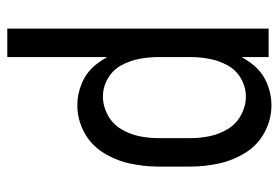

<svg xmlns="http://www.w3.org/2000/svg" viewBox="-142 -634 783 540"><g transform="rotate(-90 250.0 -363.5)"><path d="M225 8Q184 8 148 -11.5Q112 -31 90.5 -66Q69 -101 60.5 -140.5Q52 -180 52 -220V-310Q52 -350 60.5 -389.5Q69 -429 90.5 -464Q112 -499 148 -518.5Q184 -538 225 -538Q256 -538 286 -525.5Q316 -513 337 -488Q350 -472 360 -454V-735H440V0H360V-76Q350 -58 337 -42Q316 -17 286 -4.5Q256 8 225 8ZM249 -64Q276 -64 300 -78Q324 -92 337 -116Q350 -140 355 -166.5Q360 -193 360 -220V-310Q360 -337 355 -363.5Q350 -390 337 -414Q324 -438 300 -452Q276 -466 249 -466Q222 -466 197 -452.5Q172 -439 157.5 -415Q143 -391 137.5 -364Q132 -337 132 -310V-220Q132 -193 137.5 -166Q143 -139 157.5 -115Q172 -91 197 -77.5Q222 -64 249 -64ZM390 -215V-219Z"/></g></svg>

Font: Iosevka SS01
Style: Regular
Weight: 400
Monospace: yes
Designer: Belleve Invis
Foundry: Belleve Invis
Version: 2.3.3; ttfautohint (v1.8.3)